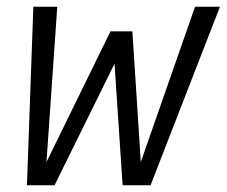

<svg xmlns="http://www.w3.org/2000/svg" viewBox="-20 -550 673 570"><path d="M60 0 79 -530H150L118 -69L308 -457H373L398 -69L559 -530H633L427 0H344L320 -361L142 0Z"/></svg>

Font: Geist Mono Light
Style: Italic
Weight: 300
Italic angle: -12°
Monospace: yes
Designer: Basement.studio, Andrés Briganti, Mateo Zaragoza
Foundry: Basement.studio, Vercel, Andrés Briganti, Guido Ferreyra, Mateo Zaragoza
Version: Version 1.500; ttfautohint (v1.8.4.7-5d5b)